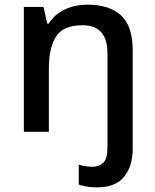

<svg xmlns="http://www.w3.org/2000/svg" viewBox="-20 -569 671 829"><path d="M398 240Q374 240 354 236.5Q334 233 320 228V142Q334 146 348 148.5Q362 151 380 151Q407 151 425.5 134Q444 117 444 68V-339Q444 -460 336 -460Q253 -460 222 -411.5Q191 -363 191 -272V0H83V-539H168L184 -467H190Q217 -509 261.5 -529Q306 -549 357 -549Q452 -549 502.5 -502.5Q553 -456 553 -352V73Q553 148 516 194Q479 240 398 240Z"/></svg>

Font: Noto Sans Sora Sompeng Medium
Style: Regular
Weight: 500
Designer: Monotype Design Team. David Williams.
Foundry: Monotype Imaging Inc.
Version: Version 2.101; ttfautohint (v1.8.4.7-5d5b)